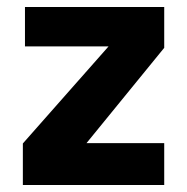

<svg xmlns="http://www.w3.org/2000/svg" viewBox="-20 -526 532 546"><path d="M45 0V-118L316 -425L331 -394H51V-506H447V-390L195 -81L190 -119H447V0Z"/></svg>

Font: Maven Pro
Style: Bold
Weight: 700
Designer: Joe Prince
Foundry: Joe Prince
Version: Version 2.103